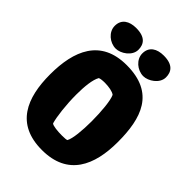

<svg xmlns="http://www.w3.org/2000/svg" viewBox="-275 -1092 1226 1226"><g transform="rotate(45 338.5 -478.5)"><path d="M337.4 9.8C571.3 9.8 644.5 -158.7 644.5 -369.1C644.5 -583 590.8 -756.8 337.4 -756.8C102.1 -756.8 32.7 -583 32.7 -369.1C32.7 -156.7 102.1 9.8 337.4 9.8ZM267.6 -161.1C253.9 -206.5 242.2 -304.7 242.2 -396C242.2 -469.2 249.5 -537.6 269.5 -571.8C277.3 -576.2 296.9 -578.6 318.8 -578.6C354 -578.1 390.6 -572.3 407.7 -558.6C423.8 -525.4 432.6 -434.1 432.6 -345.2C432.6 -261.7 424.8 -180.2 407.7 -150.4C403.8 -147.5 384.8 -146 361.8 -146C324.7 -146 277.3 -150.4 267.6 -161.1ZM461.9 -781.2C505.4 -781.2 569.8 -822.3 569.8 -878.9C569.8 -927.2 544.9 -967.3 461.9 -967.3C399.9 -967.3 354.5 -940.4 354.5 -879.9C354.5 -825.7 407.2 -781.2 461.9 -781.2ZM212.9 -781.2C256.3 -781.2 320.8 -822.3 320.8 -878.9C320.8 -927.2 295.9 -967.3 212.9 -967.3C150.9 -967.3 105.5 -940.4 105.5 -879.9C105.5 -825.7 158.2 -781.2 212.9 -781.2Z"/></g></svg>

Font: Kavoon
Style: Regular
Weight: 400
Designer: Viktoriya Grabowska
Foundry: Viktoriya Grabowska
Version: Version 1.002